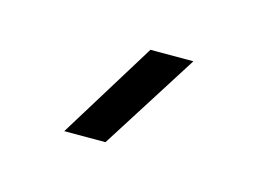

<svg xmlns="http://www.w3.org/2000/svg" viewBox="-35 -805 291 216"><g transform="rotate(15 110.0 -697.0)"><path d="M50 -640 120 -753.5H170L98 -640Z"/></g></svg>

Font: Big Shoulders Display Thin
Style: Regular
Weight: 400
Version: Version 2.002